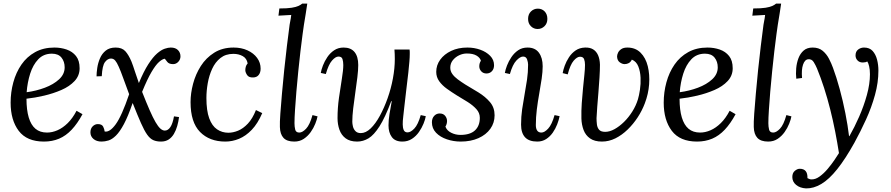

<svg xmlns="http://www.w3.org/2000/svg" viewBox="-20 -775 4945 1066"><path d="M282 -511Q318 -511 350 -500Q382 -489 402 -464Q422 -439 422 -396Q422 -355 394 -325Q366 -295 321 -275.5Q276 -256 225 -244Q174 -232 127 -227Q127 -165 139.5 -123Q152 -81 177 -60Q202 -39 241 -39Q270 -39 299.5 -52Q329 -65 356 -91.5Q383 -118 405 -160L438 -141Q410 -89 378 -55Q346 -21 308 -5Q270 11 224 11Q129 11 84 -48.5Q39 -108 39 -205Q39 -263 54 -318Q69 -373 99 -416.5Q129 -460 175 -485.5Q221 -511 282 -511ZM268 -477Q222 -477 192.5 -446Q163 -415 147.5 -366Q132 -317 128 -263Q181 -270 229 -288Q277 -306 308 -334.5Q339 -363 339 -401Q339 -433 321.5 -455Q304 -477 268 -477Z M544 11Q516 11 499 -3.5Q482 -18 482 -40Q482 -61 494.5 -73.5Q507 -86 523 -86Q546 -86 553 -71.5Q560 -57 561 -45Q589 -39 622.5 -85Q656 -131 697 -252Q677 -305 663.5 -343Q650 -381 639 -405Q629 -428 619.5 -439Q610 -450 596 -450Q578 -450 563 -430.5Q548 -411 545 -352L516 -351Q516 -371 520 -398Q524 -425 535 -451Q546 -477 567 -494Q588 -511 622 -511Q657 -511 675.5 -491Q694 -471 710 -433Q719 -410 728.5 -380Q738 -350 751 -314Q778 -379 803.5 -418.5Q829 -458 852 -478Q875 -498 894.5 -504.5Q914 -511 928 -511Q954 -511 968 -497Q982 -483 982 -462Q982 -445 970 -432Q958 -419 941 -419Q919 -419 909.5 -430.5Q900 -442 895 -449Q881 -447 862.5 -430.5Q844 -414 821 -375Q798 -336 769 -265Q793 -204 811 -163Q829 -122 843.5 -97Q858 -72 870.5 -61Q883 -50 895 -50Q913 -50 926 -69.5Q939 -89 946 -129L974 -125Q971 -100 964 -75.5Q957 -51 945.5 -31.5Q934 -12 916.5 -0.5Q899 11 874 11Q849 11 831 3Q813 -5 797 -27.5Q781 -50 762.5 -92Q744 -134 717 -202H716Q691 -129 668 -86Q645 -43 623.5 -22Q602 -1 582 5Q562 11 544 11Z M1277 -511Q1320 -511 1354 -495.5Q1388 -480 1407.5 -453.5Q1427 -427 1427 -394Q1427 -372 1416 -358.5Q1405 -345 1385 -345Q1361 -344 1351.5 -359Q1342 -374 1342 -385Q1342 -394 1344.5 -404Q1347 -414 1355 -423Q1350 -451 1327.5 -463.5Q1305 -476 1276 -476Q1233 -476 1204 -453Q1175 -430 1158 -393Q1141 -356 1133.5 -313.5Q1126 -271 1126 -231Q1126 -161 1141.5 -118.5Q1157 -76 1185 -57Q1213 -38 1248 -38Q1274 -38 1302 -49.5Q1330 -61 1356 -88.5Q1382 -116 1401 -164L1436 -147Q1411 -89 1378 -54.5Q1345 -20 1307.5 -4.5Q1270 11 1231 11Q1143 11 1090.5 -42.5Q1038 -96 1038 -208Q1038 -257 1052 -310Q1066 -363 1095 -408.5Q1124 -454 1169.5 -482.5Q1215 -511 1277 -511Z M1686 -755Q1683 -730 1677.5 -699Q1672 -668 1667.5 -638Q1663 -608 1660 -585Q1654 -543 1648 -489.5Q1642 -436 1636 -378.5Q1630 -321 1625.5 -266Q1621 -211 1618 -165.5Q1615 -120 1615 -91Q1615 -72 1619 -55.5Q1623 -39 1642 -39Q1659 -39 1679.5 -60.5Q1700 -82 1715 -136L1743 -129Q1740 -112 1730.5 -88Q1721 -64 1705 -41.5Q1689 -19 1666.5 -4Q1644 11 1614 11Q1573 11 1554 -9.5Q1535 -30 1534 -70Q1533 -95 1536.5 -144Q1540 -193 1545.5 -255.5Q1551 -318 1558 -386.5Q1565 -455 1573 -520Q1581 -585 1588 -638Q1593 -665 1594.5 -673.5Q1596 -682 1597 -692Q1579 -691 1561.5 -690Q1544 -689 1526 -688L1531 -728Q1575 -728 1599.5 -732Q1624 -736 1637 -742Q1650 -748 1658 -755Z M1963 11Q1923 11 1899 -7Q1875 -25 1864.5 -55Q1854 -85 1854 -119Q1854 -175 1862 -232Q1870 -289 1878 -337.5Q1886 -386 1886 -414Q1886 -433 1881.5 -447Q1877 -461 1859 -461Q1843 -461 1823.5 -439Q1804 -417 1789 -364L1761 -370Q1764 -388 1773 -411.5Q1782 -435 1797.5 -458Q1813 -481 1835.5 -496Q1858 -511 1888 -511Q1928 -511 1948.5 -486Q1969 -461 1969 -414Q1969 -386 1964 -345Q1959 -304 1952.5 -259.5Q1946 -215 1941 -173Q1936 -131 1936 -99Q1936 -88 1939.5 -73Q1943 -58 1953.5 -47Q1964 -36 1983 -36Q2011 -36 2038 -62Q2065 -88 2089 -132Q2113 -176 2132 -229.5Q2151 -283 2161.5 -339.5Q2172 -396 2172 -447Q2172 -462 2171.5 -474.5Q2171 -487 2170 -500H2254Q2255 -493 2255 -487.5Q2255 -482 2255 -474Q2255 -457 2253 -433.5Q2251 -410 2247 -371.5Q2243 -333 2235 -270Q2228 -212 2224.5 -179Q2221 -146 2219 -129.5Q2217 -113 2216.5 -104Q2216 -95 2216 -84Q2216 -66 2221.5 -53Q2227 -40 2243 -40Q2260 -40 2280.5 -61.5Q2301 -83 2316 -136L2344 -130Q2341 -112 2331.5 -88.5Q2322 -65 2306 -42Q2290 -19 2267 -4Q2244 11 2214 11Q2174 11 2155.5 -14Q2137 -39 2137 -79Q2137 -108 2142.5 -142Q2148 -176 2155 -213H2152Q2118 -122 2087 -73.5Q2056 -25 2026 -7Q1996 11 1963 11Z M2538 11Q2498 11 2461 -1.5Q2424 -14 2401 -38Q2378 -62 2378 -96Q2378 -118 2390.5 -131.5Q2403 -145 2421 -145Q2441 -145 2451.5 -132Q2462 -119 2462 -103Q2462 -96 2460 -88Q2458 -80 2453 -72Q2461 -50 2485 -38Q2509 -26 2536 -26Q2590 -26 2617 -51Q2644 -76 2644 -121Q2644 -148 2625 -169Q2606 -190 2577 -208.5Q2548 -227 2517 -245Q2488 -263 2461.5 -282Q2435 -301 2418.5 -324Q2402 -347 2402 -376Q2402 -413 2424 -443.5Q2446 -474 2485 -492.5Q2524 -511 2575 -511Q2613 -511 2646.5 -499Q2680 -487 2701.5 -465Q2723 -443 2723 -413Q2723 -392 2711 -379.5Q2699 -367 2681 -367Q2663 -367 2652 -379Q2641 -391 2641 -407Q2641 -415 2643 -422.5Q2645 -430 2650 -438Q2645 -455 2625.5 -466.5Q2606 -478 2572 -478Q2550 -478 2529 -468Q2508 -458 2494 -440.5Q2480 -423 2480 -399Q2480 -380 2491.5 -364Q2503 -348 2522 -334Q2541 -320 2563 -306Q2599 -285 2637 -261.5Q2675 -238 2700.5 -208Q2726 -178 2726 -135Q2726 -93 2702.5 -60Q2679 -27 2636.5 -8Q2594 11 2538 11Z M2909 -511Q2951 -511 2972 -482.5Q2993 -454 2993 -407Q2993 -377 2987.5 -338.5Q2982 -300 2974 -256Q2966 -212 2960.5 -167.5Q2955 -123 2955 -81Q2955 -61 2962.5 -50Q2970 -39 2986 -39Q3003 -39 3023.5 -61Q3044 -83 3059 -136L3087 -130Q3083 -109 3073.5 -84.5Q3064 -60 3049 -38.5Q3034 -17 3012.5 -3Q2991 11 2963 11Q2917 11 2895 -13Q2873 -37 2873 -83Q2873 -127 2879 -168.5Q2885 -210 2892.5 -250.5Q2900 -291 2906 -332Q2912 -373 2912 -416Q2912 -429 2906.5 -445Q2901 -461 2884 -461Q2868 -461 2847 -439Q2826 -417 2811 -364L2783 -370Q2786 -388 2795 -411.5Q2804 -435 2819.5 -458Q2835 -481 2857 -496Q2879 -511 2909 -511ZM2966 -727Q2989 -727 3004 -711.5Q3019 -696 3019 -670Q3019 -645 3003 -629.5Q2987 -614 2965 -614Q2943 -614 2927.5 -629.5Q2912 -645 2912 -670Q2912 -696 2928 -711.5Q2944 -727 2966 -727Z M3463 -511Q3508 -511 3536.5 -482.5Q3565 -454 3576.5 -407.5Q3588 -361 3584 -307Q3580 -253 3560 -201Q3545 -161 3520.5 -123.5Q3496 -86 3464.5 -55.5Q3433 -25 3397 -7Q3361 11 3322 11Q3281 11 3256 -6.5Q3231 -24 3220 -53.5Q3209 -83 3208 -117Q3207 -159 3210 -202Q3213 -245 3217 -285.5Q3221 -326 3224.5 -359.5Q3228 -393 3228 -415Q3228 -433 3223 -446.5Q3218 -460 3200 -460Q3184 -460 3165 -438Q3146 -416 3132 -362L3104 -369Q3107 -387 3115.5 -410.5Q3124 -434 3139 -457Q3154 -480 3176 -495Q3198 -510 3228 -511Q3255 -512 3273 -501Q3291 -490 3300.5 -468.5Q3310 -447 3311 -416Q3311 -386 3308.5 -345.5Q3306 -305 3302.5 -262.5Q3299 -220 3296 -182.5Q3293 -145 3292 -119Q3292 -103 3294 -85Q3296 -67 3306 -55Q3316 -43 3340 -43Q3365 -43 3392 -58Q3419 -73 3444.5 -98Q3470 -123 3490.5 -155.5Q3511 -188 3522 -224Q3528 -244 3533 -276.5Q3538 -309 3536.5 -343.5Q3535 -378 3524 -406Q3513 -434 3488 -444Q3482 -431 3471.5 -425Q3461 -419 3448 -419Q3435 -419 3421 -429Q3407 -439 3406 -461Q3406 -471 3411.5 -482.5Q3417 -494 3429.5 -502.5Q3442 -511 3463 -511Z M3908 -511Q3944 -511 3976 -500Q4008 -489 4028 -464Q4048 -439 4048 -396Q4048 -355 4020 -325Q3992 -295 3947 -275.5Q3902 -256 3851 -244Q3800 -232 3753 -227Q3753 -165 3765.5 -123Q3778 -81 3803 -60Q3828 -39 3867 -39Q3896 -39 3925.5 -52Q3955 -65 3982 -91.5Q4009 -118 4031 -160L4064 -141Q4036 -89 4004 -55Q3972 -21 3934 -5Q3896 11 3850 11Q3755 11 3710 -48.5Q3665 -108 3665 -205Q3665 -263 3680 -318Q3695 -373 3725 -416.5Q3755 -460 3801 -485.5Q3847 -511 3908 -511ZM3894 -477Q3848 -477 3818.5 -446Q3789 -415 3773.5 -366Q3758 -317 3754 -263Q3807 -270 3855 -288Q3903 -306 3934 -334.5Q3965 -363 3965 -401Q3965 -433 3947.5 -455Q3930 -477 3894 -477Z M4317 -755Q4314 -730 4308.5 -699Q4303 -668 4298.5 -638Q4294 -608 4291 -585Q4285 -543 4279 -489.5Q4273 -436 4267 -378.5Q4261 -321 4256.5 -266Q4252 -211 4249 -165.5Q4246 -120 4246 -91Q4246 -72 4250 -55.5Q4254 -39 4273 -39Q4290 -39 4310.5 -60.5Q4331 -82 4346 -136L4374 -129Q4371 -112 4361.5 -88Q4352 -64 4336 -41.5Q4320 -19 4297.5 -4Q4275 11 4245 11Q4204 11 4185 -9.5Q4166 -30 4165 -70Q4164 -95 4167.5 -144Q4171 -193 4176.5 -255.5Q4182 -318 4189 -386.5Q4196 -455 4204 -520Q4212 -585 4219 -638Q4224 -665 4225.5 -673.5Q4227 -682 4228 -692Q4210 -691 4192.5 -690Q4175 -689 4157 -688L4162 -728Q4206 -728 4230.5 -732Q4255 -736 4268 -742Q4281 -748 4289 -755Z M4455 271Q4421 269 4400 251.5Q4379 234 4379 208Q4379 185 4393 173.5Q4407 162 4420 162Q4465 162 4463 214Q4469 217 4474 219Q4479 221 4485 221Q4507 222 4530.5 205Q4554 188 4575.5 162.5Q4597 137 4613.5 112.5Q4630 88 4638 75Q4629 17 4617 -44.5Q4605 -106 4589.5 -167.5Q4574 -229 4555.5 -286.5Q4537 -344 4516 -395Q4509 -412 4498 -430Q4487 -448 4467 -446Q4448 -444 4438.5 -416Q4429 -388 4433 -342L4401 -338Q4398 -365 4400.5 -395Q4403 -425 4413 -451.5Q4423 -478 4442 -494.5Q4461 -511 4492 -511Q4526 -511 4547.5 -493Q4569 -475 4582.5 -449Q4596 -423 4605 -398Q4624 -347 4642 -281Q4660 -215 4673.5 -146.5Q4687 -78 4694 -19H4696Q4724 -68 4750 -127Q4776 -186 4793 -247.5Q4810 -309 4810 -363Q4810 -388 4805.5 -407Q4801 -426 4795 -434Q4791 -431 4784.5 -429.5Q4778 -428 4770 -428Q4752 -428 4741 -439.5Q4730 -451 4730 -467Q4730 -489 4744.5 -500Q4759 -511 4777 -511Q4808 -511 4825 -492Q4842 -473 4849.5 -444Q4857 -415 4857 -383Q4857 -317 4838 -248Q4819 -179 4788.5 -112Q4758 -45 4724 17Q4674 107 4628.5 164Q4583 221 4540 246.5Q4497 272 4455 271Z"/></svg>

Font: Lora
Style: Italic
Weight: 400
Italic angle: -3°
Designer: Olga Karpushina, Alexei Vanyashin (Cyrillic)
Foundry: Cyreal
Version: Version 3.008